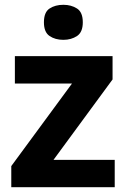

<svg xmlns="http://www.w3.org/2000/svg" viewBox="-20 -780 528 800"><path d="M458 0H27V-88L280 -432H42V-546H449V-449L203 -114H458ZM244 -760Q277 -760 301 -744.5Q325 -729 325 -687Q325 -646 301 -630Q277 -614 244 -614Q210 -614 186.5 -630Q163 -646 163 -687Q163 -729 186.5 -744.5Q210 -760 244 -760Z"/></svg>

Font: Noto Sans Hebrew
Style: Bold
Weight: 700
Designer: Monotype Design Team
Foundry: Monotype Imaging Inc.
Version: Version 2.003